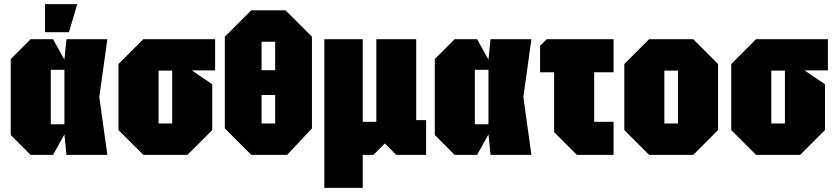

<svg xmlns="http://www.w3.org/2000/svg" viewBox="-20 -750 4049 930"><path d="M128 0 32 -96V-464L128 -560H237L292 -461L302 -560H500L461 -280L500 0H302L292 -99L237 0ZM226 -148H292V-412H226ZM198 -594V-730H354L314 -594Z M554 -120V-440L674 -560H1022V-409H909L1008 -342V-120L888 0H674ZM748 -152H814V-408H748Z M1069 -128V-572L1197 -700H1363L1491 -572V-128L1371 0H1197ZM1247 -548V-410H1313V-548ZM1247 -152H1313V-290H1247Z M1551 160V-560H1737V-160H1803V-560H1996V-168H2044V0H1899L1844 -55L1789 0H1737V160Z M2182 0 2086 -96V-464L2182 -560H2291L2346 -461L2356 -560H2554L2515 -280L2554 0H2356L2346 -99L2291 0ZM2280 -148H2346V-412H2280Z M2664 -110V-400H2596V-528L2628 -560H2952V-400H2858V-160H2952V0H2774Z M3004 -120V-440L3124 -560H3338L3458 -440V-120L3338 0H3124ZM3198 -152H3264V-408H3198Z M3522 -120V-440L3642 -560H3990V-409H3877L3976 -342V-120L3856 0H3642ZM3716 -152H3782V-408H3716Z"/></svg>

Font: Tektur Condensed ExtraBold
Style: Regular
Weight: 800
Width: 3
Designer: Adam Jagosz
Foundry: Adam Jagosz
Version: Version 1.005;gftools[0.9.30]